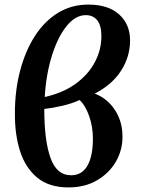

<svg xmlns="http://www.w3.org/2000/svg" viewBox="-20 -802 618 837"><path d="M279 15Q194 15 142.5 -27.5Q91 -70 67.5 -143Q44 -216 45 -310Q45 -407 67.5 -493Q90 -579 131.5 -644Q173 -709 232 -745.5Q291 -782 365 -782Q452 -782 499.5 -739Q547 -696 547 -626Q547 -555 508 -494Q469 -433 393 -394Q448 -373 481 -322.5Q514 -272 514 -206Q514 -147 485 -97Q456 -47 403 -16Q350 15 279 15ZM175 -379Q255 -397 310 -437Q365 -477 393.5 -531Q422 -585 422 -644Q422 -691 404 -713.5Q386 -736 354 -736Q309 -736 270.5 -688.5Q232 -641 206.5 -560Q181 -479 175 -379ZM290 -38Q337 -38 361 -79.5Q385 -121 385 -198Q385 -250 368.5 -296.5Q352 -343 327 -366Q295 -351 252.5 -341Q210 -331 173 -327Q173 -190 200 -114Q227 -38 290 -38Z"/></svg>

Font: Literata 36pt SemiBold
Style: Italic
Weight: 600
Italic angle: -2°
Designer: Latin by Veronika Burian and Jose Scaglione. Greek by Irene Vlachou. Cyrillic by Vera Evstafieva
Foundry: TypeTogether
Version: Version 3.002